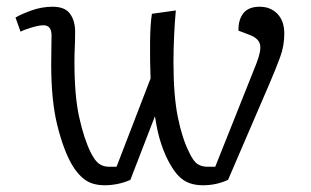

<svg xmlns="http://www.w3.org/2000/svg" viewBox="-20 -539 922 570"><path d="M291 11Q256 11 233.5 -4.5Q211 -20 193 -51Q168 -95 150 -167.5Q132 -240 132 -348Q132 -370 132.5 -393Q133 -416 133 -434Q133 -464 109 -464Q97 -464 76 -458Q55 -452 41 -445L26 -487Q43 -497 73.5 -508Q104 -519 136 -519Q173 -519 188 -498Q203 -477 203 -445Q203 -417 202 -397.5Q201 -378 201 -355Q201 -255 215 -191.5Q229 -128 249 -87Q262 -61 274.5 -52.5Q287 -44 303 -44H326L427 -306Q425 -360 425.5 -413.5Q426 -467 431 -498L502 -508Q499 -477 497 -435Q495 -393 495 -355Q495 -255 508 -191Q521 -127 542 -86Q554 -60 566.5 -52Q579 -44 595 -44H619L741 -350Q756 -388 752 -406.5Q748 -425 722 -435L688 -448Q687 -479 702 -499Q717 -519 751 -519Q783 -519 803.5 -498Q824 -477 824 -439Q824 -403 811.5 -369Q799 -335 781 -293L657 -5Q622 11 583 11Q548 11 525.5 -4Q503 -19 486 -50Q471 -75 459 -110.5Q447 -146 440 -194L367 -5Q349 3 329.5 7Q310 11 291 11Z"/></svg>

Font: Literata 12pt Light
Style: Italic
Weight: 300
Italic angle: -2°
Designer: Latin by Veronika Burian and Jose Scaglione. Greek by Irene Vlachou. Cyrillic by Vera Evstafieva
Foundry: TypeTogether
Version: Version 3.002